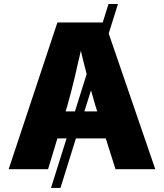

<svg xmlns="http://www.w3.org/2000/svg" viewBox="-20 -839 813 952"><path d="M564.9 -819.3 519 -672.9 750 0H552.7L504.4 -152.8H356.4L279.8 92.8H232.9L310.1 -152.8H264.6L218.3 0H22.9L264.6 -727.5H489.3L518.1 -819.3ZM351.6 -286.6 409.7 -471.7Q402.3 -500 395 -528.8Q387.7 -557.6 380.9 -587.4Q364.3 -514.2 347.9 -445.1Q331.5 -376 313.5 -313.5L305.2 -286.6ZM431.2 -391.1 398.4 -286.6H461.9L453.6 -313.5Q442.4 -350.1 431.2 -391.1Z"/></svg>

Font: Inter Extra Bold
Style: Regular
Weight: 800
Designer: Rasmus Andersson
Foundry: rsms
Version: Version 4.000;git-3c8e0fc